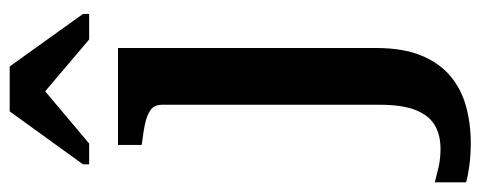

<svg xmlns="http://www.w3.org/2000/svg" viewBox="-388 -454 1015 406"><g transform="rotate(-90 120.0 -251.5)"><path d="M101 43V-417Q101 -431 93 -438.5Q85 -446 69.5 -450.5Q54 -455 29 -458L16 -460V-510H221V35Q221 93 205 131.5Q189 170 161.5 193Q134 216 97.5 226Q61 236 20 236Q-5 236 -27.5 233Q-50 230 -63 226V160Q-48 164 -30.5 168Q-13 172 8 172Q37 172 57.5 160Q78 148 89.5 120Q101 92 101 43ZM182 -739H87L-25 -584V-571H19L152 -683H107L239 -571H293V-584Z"/></g></svg>

Font: Roboto Serif 36pt Medium
Style: Regular
Weight: 500
Designer: Greg Gazdowicz
Foundry: Commercial Type
Version: Version 1.008